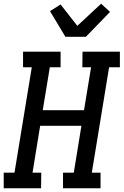

<svg xmlns="http://www.w3.org/2000/svg" viewBox="-28 -1013 665 1033"><path d="M193 0H-8V-84H50L143 -651H96V-735H298V-651H240L202 -420H424L462 -651H415L416 -735H617V-651H559L466 -84H513V0H311V-84H369L410 -336H188L147 -84H194ZM324 -815 241 -953 298 -989 388 -874 516 -993 564 -949 434 -815Z"/></svg>

Font: Iosevka HT Medium Extended
Style: Italic
Weight: 500
Width: 7
Italic angle: -9°
Monospace: yes
Designer: Belleve Invis
Foundry: Belleve Invis
Version: Version 32.3.0; ttfautohint (v1.8.4)